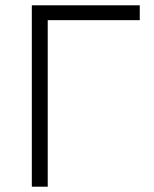

<svg xmlns="http://www.w3.org/2000/svg" viewBox="-20 -704 580 724"><path d="M100 -684H507V-628H160V0H100Z"/></svg>

Font: Bellota
Style: Regular
Weight: 400
Designer: Kemie Guaida
Foundry: Kemie Guaida
Version: Version 4.001